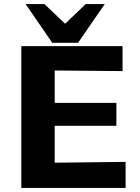

<svg xmlns="http://www.w3.org/2000/svg" viewBox="-20 -917 682 937"><path d="M105 -897H197L298 -801L398 -897H491L361 -708H235ZM84 0V-692H578V-570L247 -573V-415H548V-303H247V-123L593 -127V0Z"/></svg>

Font: Coval
Style: Black
Weight: 1000
Foundry: Context Ltd
Version: Version 001.000